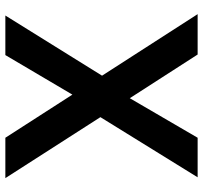

<svg xmlns="http://www.w3.org/2000/svg" viewBox="-40 -700 740 699"><g transform="rotate(-90 329.5 -350.0)"><path d="M34 0 253 -354 31 -700H178L335 -456L479 -700H623L404 -348L628 0H481L322 -247L178 0Z"/></g></svg>

Font: Firefly Display
Style: Bold
Weight: 700
Designer: Colophon Foundry, Jonny Pinhorn
Foundry: Colophon Foundry
Version: Version 1.200; ttfautohint (v1.8.3)